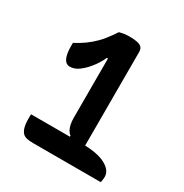

<svg xmlns="http://www.w3.org/2000/svg" viewBox="-165 -840 929 970"><g transform="rotate(30 300.0 -355.0)"><path d="M256 -702Q260 -703 265 -704Q270 -705 276 -706.5Q282 -708 288.5 -708.5Q295 -709 301.5 -709.5Q308 -710 315 -710Q342 -710 360 -706Q378 -702 386.5 -693Q395 -684 395 -666Q395 -637 395 -599Q395 -561 395 -517.5Q395 -474 395 -427.5Q395 -381 395 -335Q395 -289 395 -245Q395 -201 395 -162.5Q395 -124 395 -94H306V-127Q296 -134 289 -146.5Q282 -159 278.5 -176Q275 -193 275 -212Q275 -228 275 -251Q275 -274 275 -302Q275 -330 275 -361.5Q275 -393 275 -424.5Q275 -456 275 -486.5Q275 -517 275 -544Q275 -571 275 -592L301 -559H244L281 -590Q272 -565 261.5 -544.5Q251 -524 238 -506Q225 -488 209 -471Q194 -456 180.5 -446Q167 -436 154 -431.5Q141 -427 127 -427Q114 -427 104 -436Q94 -445 88 -466Q82 -487 82 -520V-539Q113 -555 139.5 -574Q166 -593 190 -617Q204 -631 216.5 -647Q229 -663 239.5 -677.5Q250 -692 256 -702ZM80 -121Q82 -121 94.5 -121Q107 -121 127 -121Q147 -121 171.5 -121Q196 -121 223.5 -121Q251 -121 278 -121Q305 -121 330 -121Q355 -121 375 -121Q466 -121 513 -96Q560 -71 560 -33Q560 -28 559.5 -23.5Q559 -19 558.5 -15Q558 -11 557.5 -7.5Q557 -4 555 0Q553 0 534.5 0Q516 0 485.5 0Q455 0 419 0Q383 0 344.5 0Q306 0 270.5 0Q235 0 207.5 0Q180 0 164 0Q138 0 123.5 -3.5Q109 -7 100 -16Q89 -28 84 -47Q79 -66 79 -88Q79 -92 79 -95.5Q79 -99 79 -102.5Q79 -106 79 -109Q79 -112 79 -115Q79 -118 80 -121Z"/></g></svg>

Font: Recursive Casual SemiBold
Style: Regular
Weight: 600
Version: Version 1.047